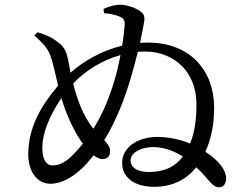

<svg xmlns="http://www.w3.org/2000/svg" viewBox="-20 -796 1040 816"><path d="M492 -562C485 -524 476 -485 466 -453C448 -391 420 -318 377 -249C333 -303 308 -373 291 -441C342 -495 413 -540 492 -562ZM139 -659 126 -645C159 -615 180 -596 194 -560C205 -532 212 -493 227 -432C157 -350 100 -256 100 -139C100 -73 134 -15 194 -15C242 -15 290 -44 328 -80C346 -97 362 -116 378 -136C392 -125 406 -119 418 -120C439 -121 448 -135 448 -154C448 -170 437 -186 423 -200C474 -283 511 -378 540 -479C549 -511 558 -544 566 -576L597 -577C726 -576 815 -485 815 -353C815 -282 806 -231 788 -186C749 -202 701 -214 648 -214C568 -214 499 -172 499 -103C499 -49 542 -2 636 -2C717 -2 776 -37 814 -85C838 -63 857 -41 874 -21C889 -6 897 0 913 0C928 0 941 -14 941 -38C941 -69 917 -109 853 -151C878 -207 890 -266 890 -339C890 -494 790 -615 609 -615L575 -614C584 -656 591 -691 593 -706C596 -729 590 -738 575 -749C556 -763 522 -774 496 -776C474 -777 446 -770 420 -758L422 -740C447 -738 471 -733 487 -726C504 -719 511 -711 510 -691C508 -667 505 -635 499 -602C409 -580 332 -534 280 -487L271 -534C263 -578 253 -595 230 -614C208 -632 181 -647 139 -659ZM757 -131C726 -89 681 -65 612 -65C556 -65 535 -89 535 -114C535 -148 581 -171 630 -171C670 -171 714 -158 757 -131ZM332 -185C318 -168 303 -151 287 -135C255 -103 228 -93 202 -93C178 -93 160 -116 160 -168C160 -224 185 -297 241 -379C264 -302 297 -234 332 -185Z"/></svg>

Font: Noto Serif JP Medium
Style: Regular
Weight: 500
Designer: Ryoko NISHIZUKA 西塚涼子 (kana & ideographs); Frank Grießhammer (Latin, Greek & Cyrillic); Wenlong ZHANG 张文龙 (bopomofo); San
Foundry: Adobe
Version: Version 2.001;hotconv 1.1.0;makeotfexe 2.6.0